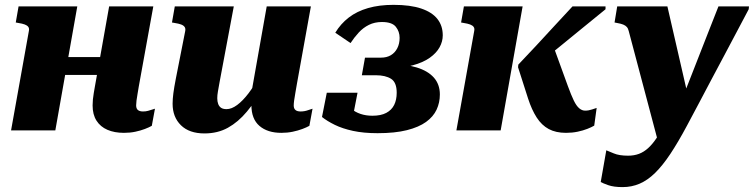

<svg xmlns="http://www.w3.org/2000/svg" viewBox="-20 -538 3110 792"><path d="M165 -228.8H474L487.6 -302.6H178.6ZM25.6 0H208.2L298.8 -511.6H56.6L45 -445.2L56 -443.2Q72 -440.8 82.2 -437Q92.4 -433.2 96.9 -426.8Q101.4 -420.4 99 -409.6ZM541.6 -103.4Q541.6 -111 543.1 -123.2Q544.6 -135.4 547.4 -150.9Q550.2 -166.4 552.6 -182L612.4 -511.6H430.2L371.6 -182Q369.2 -168 366.8 -154.2Q364.4 -140.4 363.2 -127.9Q362 -115.4 362 -103Q362 -65.4 378.1 -40.2Q394.2 -15 423.2 -2.5Q452.2 10 491.2 10Q516.6 10 538.2 5.4Q559.8 0.8 577.4 -5.9Q595 -12.6 606.2 -19L619.2 -89.6Q616 -88.8 608.3 -86.2Q600.6 -83.6 591 -80.9Q581.4 -78.2 570 -78.2Q555.8 -78.2 548.7 -84.3Q541.6 -90.4 541.6 -103.4Z M885.6 -198.4Q881.6 -175.8 878.9 -160.6Q876.2 -145.4 876.2 -132.8Q876.2 -119.2 880.1 -108.9Q884 -98.6 892.2 -93.2Q900.4 -87.8 914.6 -87.8Q935.2 -87.8 958.4 -105Q981.6 -122.2 1005.3 -153.3Q1029 -184.4 1050.8 -227L1067 -176.2Q1033.6 -119.8 998.2 -77.3Q962.8 -34.8 920.4 -11.2Q878 12.4 823.4 12.4Q760.8 12.4 726.4 -21.3Q692 -55 692 -110Q692 -129.4 695.1 -153.2Q698.2 -177 705.2 -213L743.8 -408.8Q746.2 -420 741.7 -426.6Q737.2 -433.2 727 -437Q716.8 -440.8 700.8 -443.2L689.4 -445.2L701 -511.6H944.4ZM1205 -193.4Q1201.4 -171.8 1198.3 -154.5Q1195.2 -137.2 1193.4 -124.1Q1191.6 -111 1191.6 -102.8Q1191.6 -90.4 1198.7 -84.3Q1205.8 -78.2 1220 -78.2Q1235.8 -78.2 1250 -83.3Q1264.2 -88.4 1269.2 -89.6L1256.2 -19Q1245 -12.6 1227.1 -5.9Q1209.2 0.8 1187.3 5.4Q1165.4 10 1140.6 10Q1083.6 10 1050.3 -18.6Q1017 -47.2 1017 -104.6Q1017 -109.4 1017.4 -114.1Q1017.8 -118.8 1018.6 -124.1Q1019.4 -129.4 1020.6 -135.6L1010.6 -118.8L1080.2 -511.6H1262.4Z M1555.4 -447.2Q1525.4 -447.2 1501.7 -435.4Q1478 -423.6 1459.7 -403.7Q1441.4 -383.8 1426 -360.4L1363 -403Q1385.2 -439.8 1418.6 -465.6Q1452 -491.4 1498.2 -504.7Q1544.4 -518 1603.2 -518Q1672.8 -518 1717.8 -502.7Q1762.8 -487.4 1784.6 -459.4Q1806.4 -431.4 1806.4 -392.2Q1806.4 -366.8 1793.2 -342.9Q1780 -319 1752.5 -299.5Q1725 -280 1682.1 -268.5Q1639.2 -257 1580.4 -257L1620.4 -283L1615.4 -249L1588.4 -274Q1652.2 -274 1698.7 -259.8Q1745.2 -245.6 1769.8 -217.8Q1794.4 -190 1794.4 -148.2Q1794.4 -114.6 1780.9 -85.6Q1767.4 -56.6 1737.5 -35Q1707.6 -13.4 1658.3 -1Q1609 11.4 1537.4 11.4Q1479.8 11.4 1436.1 1.9Q1392.4 -7.6 1361 -23Q1329.6 -38.4 1308.2 -55.4L1328 -155.4H1454.8L1435.2 -54.6Q1421.2 -54.6 1411.3 -67.4Q1401.4 -80.2 1397.5 -97Q1393.6 -113.8 1398.6 -125.8Q1410.2 -104.8 1427.6 -90.2Q1445 -75.6 1467.2 -68.1Q1489.4 -60.6 1516.4 -60.6Q1551.2 -60.6 1573.3 -72.3Q1595.4 -84 1605.9 -105.1Q1616.4 -126.2 1616.4 -155.4Q1616.4 -198.2 1593.2 -212.9Q1570 -227.6 1530.6 -227.6H1472.6L1485.6 -300.2H1551.6Q1575.4 -300.2 1592.3 -310.3Q1609.2 -320.4 1618.8 -339Q1628.4 -357.6 1628.4 -382Q1628.4 -408 1612.7 -427.6Q1597 -447.2 1555.4 -447.2Z M2322.6 -182.6 2261.6 -350.4 2186 -263.2Q2234.8 -301.6 2283.6 -341.4Q2332.4 -381.2 2381.3 -421.2Q2430.2 -461.2 2477.8 -499.8V-511.6H2341.6Q2304.8 -472.2 2267.4 -431.6Q2230 -391 2192.8 -350.8Q2155.6 -310.6 2118 -271.4L2117 -260.4L2158.4 -131.2Q2173.4 -85 2193.9 -53.2Q2214.4 -21.4 2243.6 -5.7Q2272.8 10 2314.8 10Q2340.2 10 2362.6 5.3Q2385 0.6 2403 -6.5Q2421 -13.6 2431.2 -19.8L2441.2 -92.8Q2437 -91.6 2422.6 -86.6Q2408.2 -81.6 2393.6 -81.6Q2380.8 -81.6 2369.2 -91.4Q2357.6 -101.2 2346.8 -123.5Q2336 -145.8 2322.6 -182.6ZM1862.6 0H2045.2L2135.8 -511.6H1893.6L1882 -445.2L1893 -443.2Q1909 -440.8 1919.2 -437Q1929.4 -433.2 1933.9 -426.8Q1938.4 -420.4 1936 -409.6Z M2704.4 83.8 2745 24 2822.2 -123.4 2733 -511.6H2526L2515 -445.2L2525.4 -443.2Q2541.6 -440.4 2550.9 -436.6Q2560.2 -432.8 2565.7 -426.6Q2571.2 -420.4 2573.6 -409.6ZM2779.2 -92.8 2724.2 -30.4Q2706 5 2688.8 30.8Q2671.6 56.6 2653.8 72.8Q2636 89 2615.8 96.6Q2595.6 104.2 2570.8 104.2Q2534 104.2 2511.8 94.7Q2489.6 85.2 2481 82L2458 212.8Q2466 217.6 2488.7 225.7Q2511.4 233.8 2548.4 233.8Q2585.8 233.8 2618.7 219.6Q2651.6 205.4 2682.5 175.1Q2713.4 144.8 2745.4 96.6Q2777.4 48.4 2813.2 -18.6Q2839.2 -66.6 2864.4 -114.8Q2889.6 -163 2915.3 -211.2Q2941 -259.4 2966.5 -307.4Q2992 -355.4 3017.5 -403.6Q3043 -451.8 3068.4 -499.8L3069.6 -511.6H2943.6Q2923 -459.2 2902.4 -406.9Q2881.8 -354.6 2861.4 -302.2Q2841 -249.8 2820.4 -197.5Q2799.8 -145.2 2779.2 -92.8Z"/></svg>

Font: Roboto Serif 20pt
Style: Italic
Weight: 400
Italic angle: -10°
Designer: Greg Gazdowicz
Foundry: Commercial Type
Version: Version 1.008